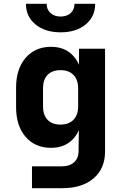

<svg xmlns="http://www.w3.org/2000/svg" viewBox="-20 -805 640 1005"><path d="M147.4 180V65.7H302.4Q345.2 65.7 368.3 43.9Q391.5 22.1 391.5 -16.1V-41.5L393.5 -161.2H361.1L410.4 -220.2Q410.4 -132.2 366.5 -81.7Q322.7 -31.2 247.2 -31.2Q163.9 -31.2 114.1 -88.6Q64.2 -146 64.2 -244.2V-346.7Q64.2 -444.1 114.1 -502Q163.9 -560 247.2 -560Q322.7 -560 366.5 -509.3Q410.4 -458.6 410.4 -370.5L361.1 -455H393.4V-550H529.9V-11.9Q529.9 77.1 469.9 128.5Q409.9 180 306.5 180ZM297.2 -152.9Q340.4 -152.9 364.8 -178.2Q389.1 -203.4 389.1 -249.2V-341.5Q389.1 -387.4 364.8 -412.6Q340.4 -437.8 297.2 -437.8Q252.9 -437.8 229 -412.9Q205.2 -388 205.2 -343V-247.7Q205.2 -202.8 229 -177.9Q252.9 -152.9 297.2 -152.9ZM297 -635.8Q216.5 -635.8 166.1 -676.9Q115.8 -718.1 115.8 -785H224.1Q224.1 -755.3 244.3 -736.9Q264.5 -718.4 296.9 -718.4Q330.1 -718.4 350 -736.8Q369.9 -755.1 369.9 -785H478.2Q478.2 -718.3 428.4 -677Q378.6 -635.8 297 -635.8Z"/></svg>

Font: JetBrains Mono
Style: Regular
Weight: 400
Monospace: yes
Designer: Philipp Nurullin, Konstantin Bulenkov
Foundry: JetBrains
Version: Version 2.305